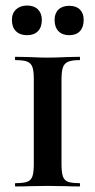

<svg xmlns="http://www.w3.org/2000/svg" viewBox="-20 -673 343 693"><path d="M267 -12Q269 -12 269 -6Q269 0 267 0Q236 0 219 -1L151 -2L86 -1Q68 0 36 0Q34 0 34 -6Q34 -12 36 -12Q65 -12 78.5 -17Q92 -22 97 -36.5Q102 -51 102 -81V-387Q102 -417 97 -431Q92 -445 78.5 -450.5Q65 -456 36 -456Q34 -456 34 -462Q34 -468 36 -468L86 -467Q126 -465 151 -465Q178 -465 220 -467L267 -468Q269 -468 269 -462Q269 -456 267 -456Q239 -456 225.5 -450Q212 -444 207 -429.5Q202 -415 202 -385V-81Q202 -51 207 -36.5Q212 -22 225 -17Q238 -12 267 -12ZM23 -601Q23 -625 38 -639Q53 -653 78 -653Q103 -653 117 -639Q131 -625 131 -601Q131 -575 117 -560.5Q103 -546 78 -546Q52 -546 37.5 -560.5Q23 -575 23 -601ZM177 -601Q177 -625 191 -638.5Q205 -652 230 -652Q255 -652 268.5 -638.5Q282 -625 282 -601Q282 -575 268.5 -560.5Q255 -546 230 -546Q205 -546 191 -560.5Q177 -575 177 -601Z"/></svg>

Font: Cormorant Unicase
Style: Bold
Weight: 700
Designer: Christian Thalmann (Catharsis Fonts)
Foundry: Catharsis Fonts
Version: Version 4.000